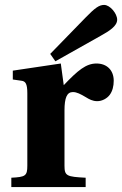

<svg xmlns="http://www.w3.org/2000/svg" viewBox="-20 -760 496 780"><path d="M184 -541 205 -511 388 -614C424 -634 456 -654 456 -680C456 -705 427 -740 403 -740C383 -740 366 -728 329 -690ZM26 0H328V-38C251 -42 242 -45 242 -87V-311C242 -363 252 -386 276 -386C292 -386 307 -378 329 -365C342 -357 356 -349 375 -349C395 -349 415 -360 426 -375C437 -390 442 -410 442 -432C442 -475 414 -502 372 -502C330 -502 297 -475 239 -414L227 -502L32 -473V-437L67 -432C83 -430 91 -421 91 -381V-87C91 -45 83 -41 26 -38Z"/></svg>

Font: Heuristica
Style: Bold
Weight: 700
Version: Version 1.0.1